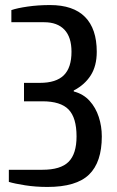

<svg xmlns="http://www.w3.org/2000/svg" viewBox="-20 -730 462 760"><path d="M168 10Q121 10 79.5 3.5Q38 -3 15 -10V-58H148Q220 -58 251.5 -89.5Q283 -121 283 -190Q283 -264 251.5 -296.5Q220 -329 148 -329H75V-402H138Q202 -402 232.5 -432Q263 -462 263 -525Q263 -583 235 -612.5Q207 -642 155 -642H25V-690Q48 -698 89.5 -704Q131 -710 178 -710Q270 -710 316.5 -663Q363 -616 363 -525Q363 -469 339 -431.5Q315 -394 272 -372V-368Q310 -358 334.5 -331Q359 -304 371 -267Q383 -230 383 -190Q383 -88 332.5 -39Q282 10 168 10Z"/></svg>

Font: Cuprum Medium
Style: Regular
Weight: 500
Designer: Jovanny Lemonad
Foundry: Jovanny Lemonad
Version: Version 3.000